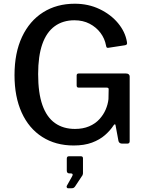

<svg xmlns="http://www.w3.org/2000/svg" viewBox="-20 -772 783 1032"><path d="M376 10Q279 10 207 -36Q135 -82 96.5 -167Q58 -252 58 -368Q58 -488 98.5 -574Q139 -660 212 -706Q285 -752 382 -752Q455 -752 515.5 -723Q576 -694 614.5 -647.5Q653 -601 662 -548Q664 -538 662 -534.5Q660 -531 653 -529L562 -515Q556 -514 553.5 -517Q551 -520 550 -527Q543 -565 520 -595.5Q497 -626 461.5 -644.5Q426 -663 380 -663Q318 -663 274 -631Q230 -599 207.5 -535Q185 -471 185 -374Q185 -272 208 -207Q231 -142 275.5 -110.5Q320 -79 383 -79Q426 -79 459 -93Q492 -107 514 -131Q536 -155 548 -183Q560 -211 563 -239L564 -289Q566 -301 554 -301H404Q398 -301 395 -303.5Q392 -306 392 -313V-366Q392 -377 403 -377H657Q667 -377 672 -372.5Q677 -368 677 -361V-13Q677 -6 673.5 -3Q670 0 664 0H638Q631 0 625.5 -2.5Q620 -5 617 -13L601 -99Q600 -104 597.5 -104Q595 -104 591 -99Q573 -71 544.5 -46Q516 -21 474.5 -5.5Q433 10 376 10ZM346 240Q341 240 339 235.5Q337 231 339 227L367 177Q372 169 370 164.5Q368 160 361 160H353Q339 160 339 145V81Q339 68 350 68H415Q426 68 426 79V160Q426 162 425 164.5Q424 167 424 169L383 231Q379 236 375 238Q371 240 361 240Z"/></svg>

Font: Libre Franklin Thin Medium
Style: Regular
Weight: 500
Version: Version 3.000